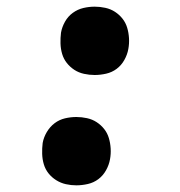

<svg xmlns="http://www.w3.org/2000/svg" viewBox="-20 -548 540 576"><path d="M264 -323Q248 -323 232 -326.5Q216 -330 203 -338.5Q190 -347 180.5 -359Q171 -371 166.5 -386Q162 -401 161.5 -417.5Q161 -434 163 -450Q166 -467 175 -483Q184 -499 198.5 -509.5Q213 -520 230 -524Q247 -528 264 -528Q280 -528 296 -524.5Q312 -521 325 -512.5Q338 -504 347.5 -492Q357 -480 361.5 -465Q366 -450 367 -433.5Q368 -417 365 -401Q362 -384 353 -368Q344 -352 330 -341.5Q316 -331 298.5 -327Q281 -323 264 -323ZM209 8Q193 8 177.5 4.5Q162 1 148.5 -7.5Q135 -16 125.5 -28Q116 -40 111.5 -55Q107 -70 106.5 -86.5Q106 -103 108 -119Q111 -136 120.5 -152Q130 -168 144 -178.5Q158 -189 175 -193Q192 -197 209 -197Q225 -197 241 -193.5Q257 -190 270 -181.5Q283 -173 292.5 -161Q302 -149 306.5 -134Q311 -119 312 -102.5Q313 -86 310 -70Q307 -53 298 -37Q289 -21 275 -10.5Q261 0 243.5 4Q226 8 209 8Z"/></svg>

Font: Iosevka SS18 Extrabold
Style: Italic
Weight: 800
Italic angle: -9°
Monospace: yes
Designer: Belleve Invis
Foundry: Belleve Invis
Version: Version 25.1.1; ttfautohint (v1.8.4)